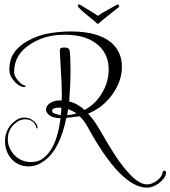

<svg xmlns="http://www.w3.org/2000/svg" viewBox="-20 -717 785 885"><path d="M524 -696Q529 -696 529 -690Q529 -686 525 -682Q506 -666 478.5 -645Q451 -624 436 -610Q433 -607 431 -607Q429 -607 426 -610Q411 -624 385.5 -644Q360 -664 343 -682Q339 -686 339 -691Q339 -694 342 -696Q345 -698 351 -694Q365 -685 388 -671.5Q411 -658 431 -644Q451 -658 475.5 -671Q500 -684 517 -694Q520 -696 524 -696ZM658 148Q537 148 384 -132Q369 -160 347 -181L320 -178Q314 -176 307 -176L286 -174Q254 -18 174 31Q146 50 112 50Q55 50 23 3Q3 -29 3 -64Q3 -131 59 -166Q74 -175 92 -175Q115 -175 131 -162Q141 -155 147 -146.5Q153 -138 153 -127V-126Q153 -125 152 -125Q147 -125 147 -131Q143 -147 128 -158Q115 -167 96 -167Q78 -167 63 -158Q16 -128 16 -76Q16 -35 45 -4Q76 30 124 30Q150 30 169 19Q241 -24 259 -172Q220 -173 203 -190Q192 -201 192 -212Q192 -229 211 -242Q231 -254 251 -254H256Q261 -254 264 -253L265 -273V-289Q265 -313 263.5 -342Q262 -371 260 -403L257 -457Q256 -468 256 -475.5Q256 -483 256 -487Q256 -492 260 -495Q265 -498 276 -498Q289 -498 294 -494.5Q299 -491 301 -485Q303 -470 304 -447.5Q305 -425 305 -394Q305 -329 299 -249Q336 -241 370 -210Q421 -238 450 -288Q481 -339 481 -397Q481 -464 436 -506Q382 -557 278 -557Q190 -557 126 -517Q45 -469 45 -385Q45 -368 61 -348Q69 -339 76.5 -332.5Q84 -326 91 -324L97 -322V-317Q96 -316 91 -316H88Q63 -320 42 -347Q23 -369 23 -397Q23 -482 107 -528Q153 -554 204.5 -563Q256 -572 307 -572Q429 -572 490 -523Q542 -480 542 -409Q542 -345 500 -285Q458 -223 386 -193Q400 -178 411.5 -162.5Q423 -147 434 -128L462 -81Q469 -69 476 -57Q483 -45 490 -34Q533 37 571 78Q620 133 657 133Q680 133 703 116Q727 98 730 76Q732 70 737 70Q745 70 745 77V79Q745 92 735.5 104.5Q726 117 712 128Q683 148 658 148ZM260 -186 262 -203Q263 -207 262.5 -211.5Q262 -216 263 -221Q220 -222 220 -207Q220 -197 231 -194Q236 -192 243 -190Q250 -188 260 -186ZM289 -186Q307 -187 333 -194Q321 -202 312.5 -206Q304 -210 294 -214Q293 -210 292.5 -206.5Q292 -203 292 -200Z"/></svg>

Font: Puppies Play
Style: Regular
Weight: 400
Designer: Robert E. Leuschke
Foundry: Robert E. Leuschke
Version: Version 1.010; ttfautohint (v1.8.3)